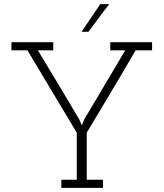

<svg xmlns="http://www.w3.org/2000/svg" viewBox="-20 -903 786 923"><path d="M475 0H275V-39H349V-265Q289 -364 230.5 -463Q172 -562 112 -661H35V-700H236V-661H162Q213 -577 262.5 -494.5Q312 -412 361 -329L373 -301H374L385 -329L582 -661H510V-700H711V-661H632Q574 -561 515 -462.5Q456 -364 397 -265V-39H475ZM405 -750H372Q395 -783 417 -816.5Q439 -850 462 -883H505Q479 -850 454.5 -816.5Q430 -783 405 -750Z"/></svg>

Font: Josefin Slab
Style: Regular
Weight: 400
Designer: Santiago Orozco
Foundry: Typemade
Version: Version 2.000